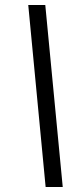

<svg xmlns="http://www.w3.org/2000/svg" viewBox="-20 -750 272 770"><path d="M231.6 0 161.6 -730H93.3L163 0Z"/></svg>

Font: Secuela ExtLt
Style: Italic
Weight: 200
Italic angle: -8°
Designer: Fernando Haro
Foundry: deFharo
Version: Version 1.704